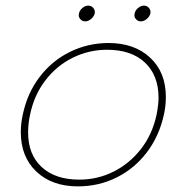

<svg xmlns="http://www.w3.org/2000/svg" viewBox="-20 -648 662 683"><path d="M261 -600Q263 -611 273 -619.5Q283 -628 294 -628Q305 -628 312 -619.5Q319 -611 317 -600Q314 -589 304 -580.5Q294 -572 283 -572Q272 -572 265 -580.5Q258 -589 261 -600ZM459 -600Q461 -611 471 -619.5Q481 -628 492 -628Q503 -628 510 -619.5Q517 -611 515 -600Q512 -589 502 -580.5Q492 -572 481 -572Q470 -572 463 -580.5Q456 -589 459 -600ZM54 -178Q54 -209 61 -240Q77 -317 121.5 -375Q166 -433 230 -464Q294 -495 366 -495Q458 -495 514 -443Q570 -391 570 -303Q570 -271 563 -240Q546 -163 502 -105.5Q458 -48 394.5 -16.5Q331 15 257 15Q165 15 109.5 -37.5Q54 -90 54 -178ZM537 -240Q544 -277 544 -300Q544 -380 495.5 -425.5Q447 -471 361 -471Q296 -471 238.5 -442.5Q181 -414 141 -361.5Q101 -309 87 -240Q80 -209 80 -177Q80 -98 128.5 -53.5Q177 -9 262 -9Q327 -9 384 -37.5Q441 -66 481.5 -118Q522 -170 537 -240Z"/></svg>

Font: Prompt Thin
Style: Italic
Weight: 250
Italic angle: -12°
Designer: Katatrad Team
Foundry: CadsonDemak
Version: Version 1.001